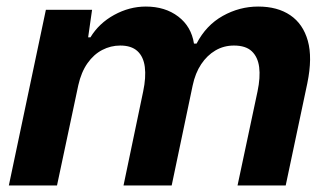

<svg xmlns="http://www.w3.org/2000/svg" viewBox="-20 -566 1001 586"><path d="M7 0 120 -536H261L249 -452H256Q282 -495 328.5 -520.5Q375 -546 425 -546Q484 -546 524 -515.5Q564 -485 572 -433H580Q609 -489 660 -517.5Q711 -546 768 -546Q827 -546 866 -519.5Q905 -493 919.5 -441.5Q934 -390 918 -312L852 0H705L766 -287Q775 -330 771 -361Q767 -392 748.5 -409.5Q730 -427 694 -427Q663 -427 637.5 -412Q612 -397 594 -370Q576 -343 568 -305L504 0H357L417 -287Q426 -330 422 -361.5Q418 -393 399.5 -410Q381 -427 347 -427Q318 -427 292 -413.5Q266 -400 247 -373Q228 -346 219 -306L154 0Z"/></svg>

Font: Mona Sans ExtraLight
Style: Bold Italic
Weight: 700
Italic angle: -11.6951°
Version: Version 2.000